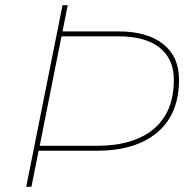

<svg xmlns="http://www.w3.org/2000/svg" viewBox="-20 -720 750 740"><path d="M670 -413Q670 -280 586 -209.5Q502 -139 353 -139H129L101 0H81L221 -700H241L221 -599H436Q547 -599 608.5 -550.5Q670 -502 670 -413ZM650 -413Q650 -493 595 -536.5Q540 -580 437 -580H217L133 -158H352Q495 -158 572.5 -223Q650 -288 650 -413Z"/></svg>

Font: Montserrat Alternates Thin
Style: Italic
Weight: 250
Italic angle: -11.3°
Designer: Julieta Ulanovsky
Foundry: Julieta Ulanovsky
Version: Version 7.200